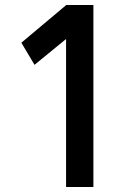

<svg xmlns="http://www.w3.org/2000/svg" viewBox="-20 -753 520 773"><path d="M356 0H246V-596L119 -492L66 -581L247 -733H356Z"/></svg>

Font: Kreadon Light
Style: Bold
Weight: 600
Designer: Reiya WATANABE
Foundry: StudioGnu
Version: Version 1.003; ttfautohint (v1.8.4.7-5d5b);gftools[0.9.32]